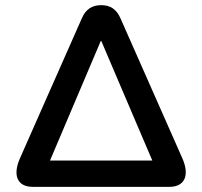

<svg xmlns="http://www.w3.org/2000/svg" viewBox="-20 -725 785 745"><path d="M638 0C695 0 718 -43 687 -112L447 -655C432 -689 408 -705 373 -705C337 -705 313 -689 298 -655L58 -112C28 -45 47 0 107 0ZM373 -566 571 -102H174L371 -566Z"/></svg>

Font: Nunito
Style: Bold
Weight: 700
Designer: Vernon Adams
Foundry: Vernon Adams
Version: Version 3.602